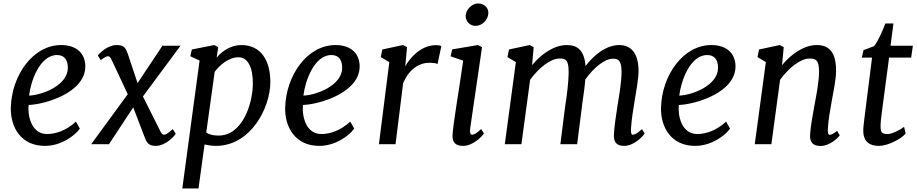

<svg xmlns="http://www.w3.org/2000/svg" viewBox="-20 -826 5251 1100"><path d="M42 -210C39.1 -98.6 99.1 9.8 237.3 9.8C332 9.8 409.7 -50.3 437.5 -88.9L415 -129.4C358.9 -77.1 297.9 -58.1 249 -58.1C160.2 -58.1 137.2 -162.6 144 -224.6C236.8 -227.5 468.8 -294.4 468.8 -445.8C468.8 -514.6 423.8 -567.9 330.1 -567.9C168.5 -567.9 46.9 -394 42 -210ZM146.5 -278.3C156.2 -360.4 207.5 -510.7 307.1 -510.7C343.3 -510.7 368.7 -488.8 368.7 -437.5C368.7 -338.4 225.6 -281.7 146.5 -278.3Z M502.4 0H604.5L743.2 -210.9L808.1 -41.5C819.3 -10.7 829.6 9.8 872.1 9.8C928.2 9.8 980.5 -46.4 986.8 -60.1L969.7 -86.4C941.9 -60.5 928.2 -54.2 918.5 -54.2C909.7 -54.2 903.8 -63 895 -81.5L798.8 -273.4L1014.2 -564H910.6L768.1 -350.1L712.4 -517.1C700.7 -549.8 691.9 -567.9 647.9 -567.9C595.7 -567.9 547.4 -519.5 540.5 -507.8L557.1 -481.4C581.1 -499.5 591.3 -503.9 598.6 -503.9C608.4 -503.9 613.3 -495.6 622.6 -476.6L711.9 -286.1Z M1151.9 2C1173.3 6.3 1196.3 9.8 1217.3 9.8C1415 9.8 1528.8 -206.5 1528.8 -356.4C1528.8 -478.5 1475.6 -567.9 1362.8 -567.9C1302.2 -567.9 1252.9 -533.7 1221.2 -496.1L1230 -556.2L1207 -567.9L1079.1 -542.5L1070.3 -503.9L1123.5 -479L1024.4 253.9H1117.2ZM1161.6 -66.9 1210 -414.6C1238.3 -453.1 1291 -498 1346.7 -498C1397 -498 1428.7 -444.8 1428.7 -349.6C1428.7 -231 1368.7 -49.3 1232.4 -49.3C1205.1 -49.3 1180.7 -53.7 1161.6 -66.9Z M1613.8 -210C1610.8 -98.6 1670.9 9.8 1809.1 9.8C1903.8 9.8 1981.4 -50.3 2009.3 -88.9L1986.8 -129.4C1930.7 -77.1 1869.6 -58.1 1820.8 -58.1C1731.9 -58.1 1709 -162.6 1715.8 -224.6C1808.6 -227.5 2040.5 -294.4 2040.5 -445.8C2040.5 -514.6 1995.6 -567.9 1901.9 -567.9C1740.2 -567.9 1618.7 -394 1613.8 -210ZM1718.3 -278.3C1728 -360.4 1779.3 -510.7 1878.9 -510.7C1915 -510.7 1940.4 -488.8 1940.4 -437.5C1940.4 -338.4 1797.4 -281.7 1718.3 -278.3Z M2150.9 0H2246.1L2289.6 -349.6C2327.6 -438 2389.6 -466.3 2436.5 -466.3C2460.4 -466.3 2477.1 -464.4 2486.8 -459.5L2508.3 -561C2502.9 -566.4 2488.3 -567.4 2478.5 -567.4C2385.3 -567.4 2321.3 -483.9 2301.8 -445.3L2312 -556.2L2288.6 -567.9L2170.4 -542.5L2161.6 -499L2210.4 -469.7Z M2704.1 -677.7C2742.2 -677.7 2776.4 -711.9 2777.8 -750C2779.3 -780.3 2755.9 -806.2 2718.3 -806.2C2687 -806.2 2649.4 -773.9 2647.9 -736.3C2646.5 -704.6 2672.4 -677.7 2704.1 -677.7ZM2572.8 -54.7C2569.3 -7.3 2593.8 9.8 2632.8 9.8C2691.9 9.8 2743.2 -46.9 2752.4 -61L2736.8 -86.9C2709 -60.5 2694.8 -54.2 2684.6 -54.2C2674.3 -54.2 2670.4 -67.4 2673.8 -91.3L2741.7 -556.2L2717.8 -567.9L2570.3 -543L2561.5 -503.4L2633.8 -478.5C2606.9 -291 2578.6 -133.3 2572.8 -54.7Z M2872.1 0H2967.3L3017.1 -368.7C3066.4 -437.5 3134.8 -490.7 3184.6 -490.7C3219.2 -490.7 3237.8 -485.4 3237.8 -415C3237.8 -354 3227.1 -273.4 3217.8 -216.3L3190.4 0H3286.6L3317.9 -246.6C3323.7 -284.2 3330.1 -329.6 3333 -370.1C3380.4 -437 3443.4 -489.7 3491.2 -489.7C3517.6 -489.7 3541 -484.9 3541 -414.6C3541 -353.5 3526.4 -274.9 3517.6 -219.7C3508.8 -162.1 3499.5 -102.1 3497.1 -53.2C3495.1 -8.3 3516.6 9.8 3555.2 9.8C3614.3 9.8 3664.1 -46.9 3673.3 -61L3658.2 -86.4C3628.4 -59.6 3615.7 -54.2 3605 -54.2C3596.2 -54.2 3593.8 -67.9 3595.2 -91.3C3598.6 -143.1 3607.4 -195.8 3615.7 -247.1C3625 -304.2 3638.2 -373.5 3638.2 -420.4C3638.2 -525.4 3591.8 -567.9 3527.8 -567.9C3455.6 -567.9 3384.8 -514.2 3334.5 -447.3C3328.1 -536.6 3289.1 -567.9 3227.5 -567.9C3154.8 -567.9 3081.1 -517.1 3028.3 -452.6L3037.6 -556.2L3014.2 -567.9L2896 -542.5L2887.2 -499L2935.5 -470.2Z M3767.1 -210C3764.2 -98.6 3824.2 9.8 3962.4 9.8C4057.1 9.8 4134.8 -50.3 4162.6 -88.9L4140.1 -129.4C4084 -77.1 4022.9 -58.1 3974.1 -58.1C3885.3 -58.1 3862.3 -162.6 3869.1 -224.6C3961.9 -227.5 4193.8 -294.4 4193.8 -445.8C4193.8 -514.6 4148.9 -567.9 4055.2 -567.9C3893.6 -567.9 3772 -394 3767.1 -210ZM3871.6 -278.3C3881.3 -360.4 3932.6 -510.7 4032.2 -510.7C4068.4 -510.7 4093.8 -488.8 4093.8 -437.5C4093.8 -338.4 3950.7 -281.7 3871.6 -278.3Z M4304.2 0H4399.4L4449.2 -368.7C4498.5 -437.5 4566.9 -490.7 4616.7 -490.7C4651.4 -490.7 4672.4 -485.4 4672.4 -415C4672.4 -354 4655.3 -273.4 4645 -216.3C4635.3 -161.6 4623.5 -100.1 4621.1 -54.2C4618.2 -6.8 4642.1 10.3 4681.2 10.3C4735.4 10.3 4783.7 -38.6 4791 -50.8L4775.9 -76.2C4753.4 -58.1 4741.7 -53.7 4733.4 -53.7C4724.1 -53.7 4721.7 -67.4 4723.1 -90.8C4726.1 -141.1 4736.3 -196.8 4745.1 -246.6C4754.9 -301.3 4770 -371.6 4770 -420.4C4770 -530.8 4727.1 -567.9 4659.7 -567.9C4586.9 -567.9 4513.2 -517.1 4460.4 -452.6L4470.2 -556.2L4446.8 -567.9L4328.6 -542.5L4319.8 -499L4367.7 -470.2Z M4925.8 -77.6C4925.8 -10.7 4966.3 9.8 5015.1 9.8C5069.3 9.8 5145.5 -32.2 5168.5 -61L5159.7 -99.1C5139.2 -83.5 5091.3 -58.1 5065.9 -58.1C5032.2 -58.1 5024.9 -67.4 5024.9 -103.5C5024.9 -122.6 5028.3 -153.8 5033.2 -190.4L5073.7 -496.1H5200.2L5210 -564H5082L5098.6 -691.4H5052.2C5035.6 -647.5 5008.8 -585.9 4987.3 -561.5L4927.2 -538.6L4917.5 -496.1H4976.1L4931.6 -142.6C4925.3 -93.8 4925.8 -83 4925.8 -77.6Z"/></svg>

Font: Merriweather
Style: Italic
Weight: 400
Italic angle: -7.5°
Designer: Eben Sorkin
Foundry: Eben Sorkin
Version: Version 1.001